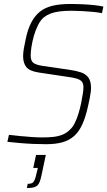

<svg xmlns="http://www.w3.org/2000/svg" viewBox="-20 -716 539 964"><path d="M212 8Q181 8 146 6.5Q111 5 77.5 2Q44 -1 17 -4L25 -39Q50 -36 80 -33Q110 -30 140 -28Q170 -26 192 -26Q221 -26 246 -28.5Q271 -31 293 -39.5Q315 -48 332 -66Q344 -76 355 -97.5Q366 -119 374 -145.5Q382 -172 387.5 -198.5Q393 -225 396 -246Q399 -267 399 -277Q399 -296 391 -306Q383 -316 364.5 -321.5Q346 -327 314 -331L174 -352Q128 -359 112 -379.5Q96 -400 96 -434Q96 -452 100 -474Q104 -496 110 -524Q120 -571 137.5 -604Q155 -637 180.5 -657.5Q206 -678 243.5 -687Q281 -696 331 -696Q364 -696 396 -694.5Q428 -693 455 -690Q482 -687 499 -683L492 -650Q472 -654 445.5 -656.5Q419 -659 391 -660.5Q363 -662 339 -662Q304 -662 278 -658.5Q252 -655 233 -647.5Q214 -640 199 -628Q183 -614 170.5 -589Q158 -564 150 -535.5Q142 -507 138 -481Q134 -455 134 -438Q134 -410 148 -400Q162 -390 195 -385L326 -366Q361 -361 385.5 -353Q410 -345 423.5 -327Q437 -309 437 -274Q437 -264 435 -250Q433 -236 430 -220Q427 -204 422 -183Q410 -128 393 -91Q376 -54 351.5 -32.5Q327 -11 293 -1.5Q259 8 212 8ZM115 228 119 207Q133 207 140.5 203.5Q148 200 153 189.5Q158 179 162 160L170 127H147L161 62H210L188 166Q184 185 179 197.5Q174 210 166 216.5Q158 223 146 225.5Q134 228 115 228Z"/></svg>

Font: Saira SemiCondensed Thin
Style: Italic
Weight: 250
Width: 4
Italic angle: -12°
Designer: Hector Gatti with collaboration of the Omnibus-Type team
Foundry: Omnibus-Type
Version: Version 1.101